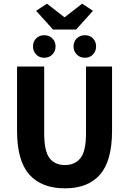

<svg xmlns="http://www.w3.org/2000/svg" viewBox="-20 -1015 705 1047"><path d="M334 12Q207 12 140 -63Q73 -138 73 -302V-652H221V-287Q221 -191 250 -153Q279 -115 334 -115Q389 -115 419 -153Q449 -191 449 -287V-652H591V-302Q591 -138 525.5 -63Q460 12 334 12ZM269 -854 177 -956 236 -995 330 -922H334L428 -995L487 -956L395 -854ZM221 -700Q194 -700 177 -718Q160 -736 160 -762Q160 -788 177 -805.5Q194 -823 221 -823Q248 -823 265.5 -805.5Q283 -788 283 -762Q283 -736 265.5 -718Q248 -700 221 -700ZM443 -700Q416 -700 398.5 -718Q381 -736 381 -762Q381 -788 398.5 -805.5Q416 -823 443 -823Q470 -823 487 -805.5Q504 -788 504 -762Q504 -736 487 -718Q470 -700 443 -700Z"/></svg>

Font: hySource Sans Pro
Style: Bold
Weight: 700
Designer: Paul D. Hunt
Foundry: Adobe Systems Incorporated
Version: Version 2.021;PS 2.000;hotconv 1.0.86;makeotf.lib2.5.63406